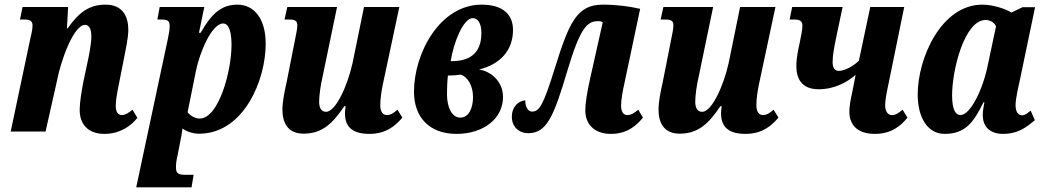

<svg xmlns="http://www.w3.org/2000/svg" viewBox="-20 -566 4513 826"><path d="M429 10C498 10 545 -26 571 -59L550 -94C532 -79 518 -71 504 -71C487 -71 478 -85 478 -111C478 -138 485 -172 493 -212L513 -313C520 -350 532 -402 532 -438C532 -495 508 -546 434 -546C365 -546 320 -514 271 -444H268L273 -536H77L66 -482H85C110 -482 120 -475 120 -456C120 -437 114 -416 110 -398L26 0H176L225 -218C242 -307 297 -459 346 -459C368 -459 373 -432 373 -409C373 -375 361 -318 355 -291L338 -211C329 -161 324 -130 323 -100C320 -33 358 10 429 10Z M566 240H804L813 186H777C749 186 737 181 737 155C737 138 739 122 744 102L757 35C762 13 765 -13 765 -13C789 4 820 11 846 9C1028 2 1123 -218 1123 -378C1123 -486 1073 -546 1001 -546C925 -546 885 -497 843 -425H836L859 -536H667L657 -482H676C701 -482 710 -476 710 -454C710 -436 706 -420 702 -398ZM839 -56C817 -56 796 -71 787 -83L823 -261C839 -341 891 -465 940 -465C968 -465 976 -420 976 -373C976 -260 921 -56 839 -56Z M1569 10C1642 10 1682 -26 1711 -60L1690 -94C1673 -79 1660 -71 1644 -71C1627 -71 1616 -86 1616 -112C1616 -142 1621 -173 1627 -203L1698 -536H1546L1497 -296C1475 -196 1424 -85 1383 -85C1362 -85 1353 -102 1353 -128C1353 -155 1359 -199 1368 -237L1430 -536H1216L1204 -482H1223C1250 -482 1259 -476 1259 -457C1259 -440 1254 -421 1248 -389L1213 -212C1205 -176 1195 -130 1195 -95C1195 -39 1217 9 1286 9C1365 9 1410 -33 1461 -109H1467C1465 -98 1464 -87 1464 -78C1464 -30 1486 10 1569 10Z M1944 10C2058 10 2144 -54 2144 -149C2144 -215 2093 -259 2041 -267C2134 -290 2187 -351 2187 -437C2187 -505 2142 -546 2052 -546C1873 -546 1761 -338 1761 -171C1761 -61 1828 10 1944 10ZM1919 -303C1931 -382 1973 -488 2014 -488C2033 -488 2051 -470 2051 -424C2051 -328 1990 -303 1924 -303ZM1960 -60C1925 -60 1903 -103 1903 -160C1903 -184 1904 -217 1907 -241C1929 -241 1941 -242 1962 -245C1991 -236 2015 -198 2015 -149C2015 -101 1997 -60 1960 -60Z M2608 10C2679 10 2718 -26 2746 -60L2726 -94C2707 -79 2696 -71 2678 -71C2662 -71 2652 -86 2652 -111C2652 -137 2658 -171 2667 -211L2734 -528C2686 -539 2633 -546 2572 -546C2462 -546 2428 -468 2368 -276C2318 -115 2301 -86 2269 -86C2248 -86 2239 -113 2240 -134C2217 -134 2182 -112 2182 -63C2182 -21 2212 7 2253 7C2331 7 2362 -63 2420 -259C2476 -447 2506 -475 2553 -475C2562 -475 2568 -474 2573 -470L2519 -229C2505 -166 2498 -121 2498 -91C2498 -29 2540 10 2608 10Z M3187 10C3260 10 3300 -26 3329 -60L3308 -94C3291 -79 3278 -71 3262 -71C3245 -71 3234 -86 3234 -112C3234 -142 3239 -173 3245 -203L3316 -536H3164L3115 -296C3093 -196 3042 -85 3001 -85C2980 -85 2971 -102 2971 -128C2971 -155 2977 -199 2986 -237L3048 -536H2834L2822 -482H2841C2868 -482 2877 -476 2877 -457C2877 -440 2872 -421 2866 -389L2831 -212C2823 -176 2813 -130 2813 -95C2813 -39 2835 9 2904 9C2983 9 3028 -33 3079 -109H3085C3083 -98 3082 -87 3082 -78C3082 -30 3104 10 3187 10Z M3744 10C3815 10 3856 -25 3884 -60L3863 -94C3844 -79 3835 -71 3816 -71C3801 -71 3788 -86 3788 -112C3788 -138 3795 -170 3804 -213L3870 -536H3724L3675 -305C3646 -276 3608 -261 3589 -261C3570 -261 3562 -275 3562 -299C3562 -331 3569 -362 3577 -403L3605 -536H3388L3377 -482H3396C3421 -482 3432 -476 3432 -455C3432 -436 3427 -418 3421 -385C3414 -351 3406 -320 3406 -281C3406 -229 3428 -182 3502 -182C3571 -182 3625 -213 3661 -244L3647 -172C3639 -137 3634 -108 3634 -86C3634 -35 3662 10 3744 10Z M4044 10C4133 10 4169 -40 4211 -126H4215C4211 -105 4208 -89 4208 -71C4208 -17 4243 10 4295 10C4364 10 4402 -24 4432 -49L4414 -90C4398 -78 4390 -70 4377 -70C4361 -70 4349 -84 4349 -114C4349 -142 4363 -201 4368 -224L4433 -535H4379L4331 -512C4306 -528 4252 -546 4206 -546C4030 -546 3928 -317 3928 -159C3928 -63 3969 10 4044 10ZM4112 -71C4092 -71 4076 -92 4076 -156C4076 -267 4130 -480 4220 -480C4239 -480 4256 -471 4265 -453L4230 -288C4209 -182 4155 -71 4112 -71Z"/></svg>

Font: Noto Serif Condensed Extra
Style: Italic
Weight: 800
Width: 3
Italic angle: -12°
Designer: Monotype Design Team
Foundry: Monotype Imaging Inc.
Version: Version 1.901